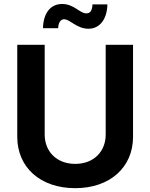

<svg xmlns="http://www.w3.org/2000/svg" viewBox="-20 -958 774 988"><path d="M367.2 10.3C545.4 10.3 664.6 -96.7 664.6 -253.9V-727.5H523.9V-265.6C523.9 -178.2 462.4 -114.7 367.2 -114.7C271.5 -114.7 210 -178.2 210 -265.6V-727.5H68.8V-253.9C68.8 -96.7 187.5 10.3 367.2 10.3ZM435.1 -810.1C491.2 -810.1 530.8 -856 532.7 -935.5H456.1C454.1 -904.3 445.3 -889.2 423.8 -889.2C390.6 -889.2 360.8 -937.5 299.8 -937.5C240.7 -937.5 203.1 -891.6 201.2 -813H279.3C280.3 -839.4 290.5 -858.9 310.1 -858.9C340.3 -858.9 374.5 -810.1 435.1 -810.1Z"/></svg>

Font: Raveo SemiBold
Style: Regular
Weight: 600
Designer: Jakub Foglar, Rasmus Andersson (Inter)
Foundry: Jakubfoglar.com
Version: Version 1.100;Glyphs 3.2.3 (3260)